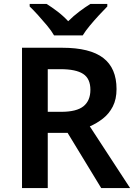

<svg xmlns="http://www.w3.org/2000/svg" viewBox="-20 -957 687 977"><path d="M297 -714Q438 -714 505.5 -662Q573 -610 573 -504Q573 -452 554 -415Q535 -378 503.5 -353.5Q472 -329 437 -314L642 0H495L324 -281H223V0H92V-714ZM288 -605H223V-388H291Q370 -388 405 -416.5Q440 -445 440 -500Q440 -557 403 -581Q366 -605 288 -605ZM255 -777Q242 -800 219.5 -827Q197 -854 173.5 -880Q150 -906 131 -924V-937H217Q243 -921 272.5 -898.5Q302 -876 327 -849Q354 -876 384 -898.5Q414 -921 440 -937H526V-924Q508 -906 484 -880Q460 -854 437.5 -827Q415 -800 401 -777Z"/></svg>

Font: Noto Sans Nag Mundari SemiBold
Style: Regular
Weight: 600
Version: Version 1.000